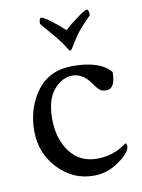

<svg xmlns="http://www.w3.org/2000/svg" viewBox="-75 -684 547 742"><g transform="rotate(-10 198.0 -312.5)"><path d="M225.6 -425.8Q333 -425.8 374 -376Q374 -310.5 337.9 -310.5Q321.3 -310.5 312.5 -317.9Q303.7 -325.2 290 -344.7Q259.8 -389.6 217.8 -389.6Q177.7 -389.6 145 -351.6Q112.3 -313.5 112.3 -238.3Q112.3 -160.2 150.9 -108.4Q189.5 -56.6 257.8 -56.6Q278.3 -56.6 296.9 -60.5Q315.4 -64.5 328.6 -69.8Q341.8 -75.2 351.1 -80.6Q360.4 -85.9 367.2 -90.8L374 -95.7Q379.9 -95.7 379.9 -83Q379.9 -75.2 374 -65.4Q354.5 -38.1 316.4 -16.1Q278.3 5.9 233.4 5.9Q152.3 5.9 94.2 -55.2Q36.1 -116.2 36.1 -204.1Q36.1 -293.9 85 -359.9Q133.8 -425.8 225.6 -425.8ZM226.6 -566.4Q249 -586.9 279.3 -608.9Q309.6 -630.9 317.4 -630.9Q325.2 -630.9 325.2 -608.4Q325.2 -607.4 317.4 -599.6Q309.6 -591.8 295.9 -577.1Q282.2 -562.5 271.5 -548.8Q259.8 -533.2 236.3 -495.1Q231.4 -486.3 227.5 -486.3Q223.6 -486.3 218.8 -495.1Q206.1 -516.6 182.6 -545.9Q169.9 -561.5 151.4 -582.5Q132.8 -603.5 129.9 -608.4Q129.9 -630.9 138.7 -630.9Q146.5 -630.9 175.8 -608.9Q205.1 -586.9 226.6 -566.4Z"/></g></svg>

Font: Crimson Text
Style: Roman
Weight: 400
Version: Version 0.13